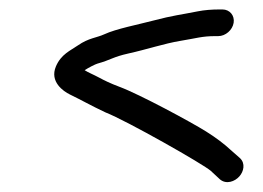

<svg xmlns="http://www.w3.org/2000/svg" viewBox="-20 -450 542 396"><path d="M438.8 -430.5H432.8C416.8 -430.5 401.4 -429.3 387.9 -426.6C355.2 -420 336 -418.1 297.1 -407.8C265.1 -399.3 219.6 -390.7 194.9 -379.2C179.5 -372.1 162.8 -371.7 140.9 -356.5C125.2 -345.6 106.1 -338.2 95.4 -313.2C81.8 -281.4 110.8 -261.6 124.2 -255.1C150.1 -242.6 165.2 -233.4 197.5 -218.2C240.7 -201.4 400.8 -110.6 415.1 -97.3L433.6 -80.1C446.7 -69 464.4 -75.6 473.7 -86.2C482.6 -96.2 486.6 -112.8 475 -123.8L455.7 -140.8C442.5 -153.1 425.5 -166 405.1 -178.8C375.1 -197.7 267.8 -255.6 226.3 -271C207.8 -277.9 195 -284.2 184.9 -289.7C172.3 -296.5 162.3 -300.2 154.6 -305.2C162.7 -310.6 176.5 -317.5 181 -318.8C209.3 -326.7 212.6 -332.5 244.9 -339.7C282 -347.8 318.6 -360.2 352 -365.7C385.4 -371.1 396.4 -375.5 424.1 -375.5H430.1C445.1 -375.5 459.5 -388 461.9 -403C464.3 -418 453.8 -430.5 438.8 -430.5Z"/></svg>

Font: MewTooHand
Style: BdWideIta
Weight: 400
Designer: Mew Too, Robert Jablonski
Version: Version 0.77